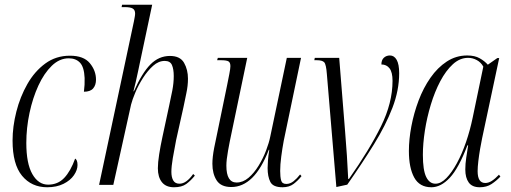

<svg xmlns="http://www.w3.org/2000/svg" viewBox="-20 -780 2155 810"><path d="M179 10Q113 10 73 -38.5Q33 -87 33 -187Q33 -246 49 -309Q65 -372 95.5 -425.5Q126 -479 171 -512Q216 -545 275 -545Q333 -545 359 -513.5Q385 -482 385 -444Q385 -421 373 -407Q361 -393 334 -393Q338 -423 337 -451Q335 -497 317.5 -515.5Q300 -534 270 -534Q231 -534 198.5 -502.5Q166 -471 142 -419Q118 -367 104.5 -303.5Q91 -240 91 -177Q91 -90 116.5 -45.5Q142 -1 183 -1Q224 -1 251 -29.5Q278 -58 297 -111Q301 -109 304 -102.5Q307 -96 307 -84Q307 -63 292 -41Q277 -19 248 -4.5Q219 10 179 10Z M714 10Q680 10 663 -11.5Q646 -33 646 -70Q646 -94 651.5 -129Q657 -164 665 -201L694 -336Q701 -367 707 -398.5Q713 -430 713 -459Q713 -488 705.5 -505.5Q698 -523 675 -523Q649 -523 626 -502.5Q603 -482 583.5 -451.5Q564 -421 551 -390Q538 -359 533 -339L458 0H398L545 -690Q547 -701 548.5 -709Q550 -717 550 -723Q550 -738 540 -744Q530 -750 506 -750H493L495 -760H622L569 -510Q567 -501 562.5 -479Q558 -457 552.5 -433.5Q547 -410 543 -395H545Q579 -472 614.5 -508Q650 -544 697 -544Q740 -544 756.5 -515Q773 -486 773 -448Q773 -418 766 -386Q759 -354 754 -328L723 -189Q715 -149 709 -113Q703 -77 703 -55Q703 -32 711 -18.5Q719 -5 737 -5Q752 -5 766.5 -15.5Q781 -26 795 -46L802 -39Q785 -18 766 -4Q747 10 714 10Z M1172 10Q1132 10 1120.5 -12.5Q1109 -35 1109 -71Q1109 -84 1110.5 -103.5Q1112 -123 1116 -148H1114Q1083 -68 1043.5 -29.5Q1004 9 956 9Q912 9 894 -19Q876 -47 876 -89Q876 -117 883.5 -156Q891 -195 898 -226L938 -420Q943 -445 947.5 -468Q952 -491 952 -501Q952 -516 944 -521Q936 -526 911 -526H896L899 -536H1023L956 -215Q949 -183 942 -144Q935 -105 935 -81Q935 -10 978 -10Q1005 -10 1028.5 -30Q1052 -50 1071 -81Q1090 -112 1102.5 -145Q1115 -178 1120 -203L1190 -536H1250L1177 -186Q1171 -154 1166.5 -119.5Q1162 -85 1162 -59Q1162 -34 1166 -19Q1170 -4 1188 -4Q1204 -4 1218.5 -15.5Q1233 -27 1246 -44L1252 -37Q1237 -18 1218.5 -4Q1200 10 1172 10Z M1359 -467Q1356 -508 1348 -517Q1340 -526 1316 -526H1306L1308 -536H1411L1436 -224Q1440 -178 1443.5 -123.5Q1447 -69 1449 -25H1452Q1539 -149 1587.5 -247.5Q1636 -346 1636 -439Q1636 -475 1623.5 -491.5Q1611 -508 1589 -508Q1589 -527 1599.5 -536.5Q1610 -546 1625 -546Q1643 -546 1653.5 -527.5Q1664 -509 1664 -471Q1664 -399 1635.5 -325Q1607 -251 1557.5 -171Q1508 -91 1445 -1L1399 9Z M1800 10Q1750 10 1727.5 -31Q1705 -72 1705 -143Q1705 -192 1715.5 -247.5Q1726 -303 1746 -356Q1766 -409 1796 -452Q1826 -495 1865 -520.5Q1904 -546 1951 -546Q1983 -546 2004 -534Q2025 -522 2038 -507L2078 -535H2086L2014 -197Q2010 -178 2005.5 -152Q2001 -126 1998 -100.5Q1995 -75 1995 -58Q1995 -8 2027 -8Q2041 -8 2055 -17Q2069 -26 2085 -43L2091 -35Q2074 -17 2053.5 -3.5Q2033 10 2004 10Q1972 10 1957.5 -10Q1943 -30 1943 -65Q1943 -89 1947 -115Q1951 -141 1955 -167H1952Q1915 -70 1877.5 -30Q1840 10 1800 10ZM1817 -5Q1840 -5 1863 -28.5Q1886 -52 1907.5 -91.5Q1929 -131 1946 -180.5Q1963 -230 1974 -283L2019 -499Q2009 -517 1991.5 -526.5Q1974 -536 1955 -536Q1920 -536 1890.5 -509Q1861 -482 1837.5 -437.5Q1814 -393 1797.5 -338.5Q1781 -284 1772.5 -229Q1764 -174 1764 -127Q1764 -62 1778 -33.5Q1792 -5 1817 -5Z"/></svg>

Font: Noto Serif Display ExtraCondensed Light
Style: Italic
Weight: 300
Width: 2
Italic angle: -12°
Designer: Monotype Design Team
Foundry: Monotype Imaging Inc.
Version: Version 2.009